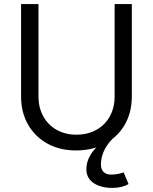

<svg xmlns="http://www.w3.org/2000/svg" viewBox="-20 -720 747 938"><path d="M351 15Q272 15 211.5 -18.5Q151 -52 117 -111.5Q83 -171 83 -249V-700H168V-249Q168 -194 191.5 -151.5Q215 -109 257 -85.5Q299 -62 353 -62Q408 -62 450.5 -85.5Q493 -109 516.5 -151.5Q540 -194 540 -249V-700H624V-249Q624 -171 590 -111.5Q556 -52 494 -18.5Q432 15 351 15ZM529 198Q491 198 462 187Q433 176 417.5 156Q402 136 402 107Q402 75 417 46Q432 17 459 -8Q486 -33 523 -52H541Q516 -30 501 -6.5Q486 17 479.5 40Q473 63 473 85Q473 107 486 120Q499 133 522 133Q539 133 555.5 130Q572 127 584 122L608 179Q591 189 570.5 193.5Q550 198 529 198Z"/></svg>

Font: Figtree
Style: Regular
Weight: 400
Designer: Erik Kennedy
Foundry: Erik Kennedy
Version: Version 2.002